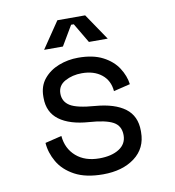

<svg xmlns="http://www.w3.org/2000/svg" viewBox="-79 -759 771 844"><g transform="rotate(-10 306.0 -337.0)"><path d="M314 14Q237 14 188 -12.5Q139 -39 115 -80.5Q91 -122 88 -166L162 -184Q167 -127 206.5 -92.5Q246 -58 310 -58Q365 -58 398.5 -79.5Q432 -101 432 -140Q432 -182 399 -200Q366 -218 292 -223Q207 -229 160.5 -263.5Q114 -298 114 -362V-368Q114 -415 140 -446.5Q166 -478 207 -494Q248 -510 294 -510Q360 -510 403.5 -487.5Q447 -465 470 -429.5Q493 -394 498 -356L424 -338Q420 -386 386 -413Q352 -440 298 -440Q256 -440 223 -422Q190 -404 190 -368Q190 -332 220.5 -313Q251 -294 332 -288Q418 -281 464 -246.5Q510 -212 510 -146V-140Q510 -68 455.5 -27Q401 14 314 14ZM153 -570 233 -688H357L437 -570H353L301 -658H289L237 -570Z"/></g></svg>

Font: Space Mono
Style: Regular
Weight: 400
Monospace: yes
Designer: Colophon Foundry + Benjamin Critton
Foundry: Colophon Foundry & Benjamin Critton
Version: Version 1.003; ttfautohint (v1.8.4.7-5d5b)